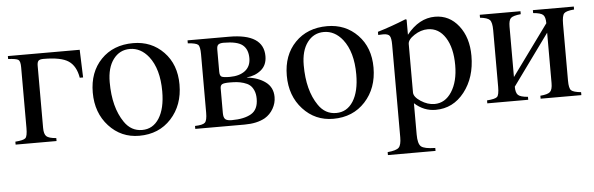

<svg xmlns="http://www.w3.org/2000/svg" viewBox="-46 -607 3007 972"><g transform="rotate(-5 1458.0 -121.5)"><path d="M387 -309H370Q360 -369 322.5 -394.5Q285 -420 195 -420Q176 -420 169.5 -413Q163 -406 163 -388V-72Q163 -41 175 -29.5Q187 -18 225 -15V0H17V-15Q58 -18 68.5 -27.5Q79 -37 79 -79V-388Q79 -419 68.5 -426Q58 -433 17 -435V-450H382Z M870 -231Q870 -126 807.5 -58Q745 10 645 10Q553 10 491 -57.5Q429 -125 429 -228Q429 -332 491 -396Q553 -460 654 -460Q747 -460 808.5 -396.5Q870 -333 870 -231ZM780 -204Q780 -318 730 -382Q690 -432 635 -432Q583 -432 551 -389.5Q519 -347 519 -273Q519 -145 572 -68Q606 -18 662 -18Q717 -18 748.5 -67.5Q780 -117 780 -204Z M1213 -237V-236Q1270 -230 1307 -202.5Q1344 -175 1344 -126Q1344 -95 1328 -67Q1312 -39 1285 -23Q1244 0 1181 0H930V-15Q970 -16 981 -27Q992 -38 992 -77V-374Q992 -413 982 -422.5Q972 -432 930 -435V-450H1141Q1316 -450 1316 -336Q1316 -291 1286 -266Q1256 -241 1213 -237ZM1076 -391V-278Q1076 -258 1085 -252.5Q1094 -247 1127 -247Q1176 -247 1205 -269Q1234 -291 1234 -333Q1234 -378 1207 -400Q1180 -422 1111 -422Q1093 -422 1084.5 -416Q1076 -410 1076 -391ZM1076 -193V-68Q1076 -45 1085 -36.5Q1094 -28 1118 -28Q1181 -28 1217 -49Q1253 -70 1253 -125Q1253 -150 1245 -168Q1237 -186 1225 -195.5Q1213 -205 1194.5 -210.5Q1176 -216 1160.5 -217.5Q1145 -219 1124 -219Q1094 -219 1085 -213.5Q1076 -208 1076 -193Z M1856 -231Q1856 -126 1793.5 -58Q1731 10 1631 10Q1539 10 1477 -57.5Q1415 -125 1415 -228Q1415 -332 1477 -396Q1539 -460 1640 -460Q1733 -460 1794.5 -396.5Q1856 -333 1856 -231ZM1766 -204Q1766 -318 1716 -382Q1676 -432 1621 -432Q1569 -432 1537 -389.5Q1505 -347 1505 -273Q1505 -145 1558 -68Q1592 -18 1648 -18Q1703 -18 1734.5 -67.5Q1766 -117 1766 -204Z M2044 -458V-381Q2107 -460 2188 -460Q2261 -460 2308 -400Q2355 -340 2355 -247Q2355 -137 2297.5 -63.5Q2240 10 2151 10Q2091 10 2044 -33V126Q2044 173 2060 187Q2076 201 2132 202V217H1890V202Q1934 198 1947 185Q1960 172 1960 133V-337Q1960 -372 1952 -383Q1944 -394 1919 -394Q1903 -394 1894 -393V-409Q1964 -430 2038 -460ZM2044 -334V-88Q2044 -65 2078.5 -42.5Q2113 -20 2148 -20Q2202 -20 2235.5 -72Q2269 -124 2269 -207Q2269 -295 2235.5 -347.5Q2202 -400 2146 -400Q2111 -400 2077.5 -378Q2044 -356 2044 -334Z M2893 -450V-435Q2853 -432 2842 -420.5Q2831 -409 2831 -366V-79Q2831 -40 2842 -29.5Q2853 -19 2892 -15V0H2685V-15Q2723 -18 2735 -29.5Q2747 -41 2747 -74V-330L2560 -72Q2560 -41 2572 -29.5Q2584 -18 2622 -15V0H2414V-15Q2455 -18 2465.5 -27.5Q2476 -37 2476 -79V-366Q2476 -406 2464.5 -418.5Q2453 -431 2415 -435V-450H2622V-435Q2582 -431 2571 -420Q2560 -409 2560 -377V-121L2747 -378Q2747 -410 2735 -421Q2723 -432 2685 -435V-450Z"/></g></svg>

Font: STIX Math
Style: Regular
Weight: 400
Designer: MicroPress Inc., with final additions and corrections provided by Coen Hoffman, Elsevier (retired)
Version: Version 1.1.1